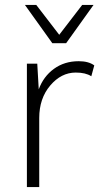

<svg xmlns="http://www.w3.org/2000/svg" viewBox="-20 -758 418 778"><path d="M359 -738 248 -583H192L81 -738H127L220 -617L313 -738ZM89 0V-500H131L137 -396Q156 -448 198.5 -479Q241 -510 299 -510Q339 -510 362 -493L350 -449Q327 -464 287 -464Q228 -464 183.5 -411.5Q139 -359 139 -280V0Z"/></svg>

Font: Elaine Sans Light
Style: Regular
Weight: 300
Designer: Wei Huang
Foundry: Wei Huang
Version: Version 2.001;December 24, 2019;FontCreator 12.0.0.2547 64-b